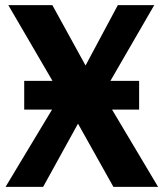

<svg xmlns="http://www.w3.org/2000/svg" viewBox="-20 -731 641 751"><path d="M74.7 -414.8H524.2V-302.2H74.7ZM1.7 0 242.7 -400.6H274.9L440.9 -710.9H583.3L359.1 -323.5H327.1L148.7 0ZM12.5 -710.9H184.8L354.2 -402.8H358.4L598.4 0H423.6L245.1 -318.8H241.2Z"/></svg>

Font: RobotoFlex
Style: Regular
Weight: 400
Designer: Berlow after Robertson
Foundry: Google
Version: Version 2.136